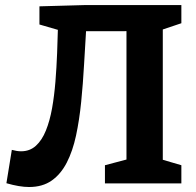

<svg xmlns="http://www.w3.org/2000/svg" viewBox="-20 -724 772 758"><path d="M94.7 14.3Q57 14.3 5.3 -0.7L26.7 -132.3Q47.3 -126.7 63 -126.7Q97.7 -126.7 121.7 -148.5Q145.7 -170.3 161.2 -208.7Q176.7 -247 185.5 -296.3Q194.3 -345.7 198.8 -401.5Q203.3 -457.3 205.5 -514.2Q207.7 -571 209 -623.7L228.7 -600.3L135.7 -627.3V-699L315.7 -704H696V-632.3L603 -601L622.7 -631V-70.3L603 -99L696 -71.7V0H394.3V-71.7L497.7 -99L479.3 -70.3V-633.7L501.7 -601L294.3 -600.7L321.3 -627.3Q316.3 -548.7 312 -471Q307.7 -393.3 300.5 -321.7Q293.3 -250 280.2 -188.8Q267 -127.7 243.7 -82.2Q220.3 -36.7 184.2 -11.2Q148 14.3 94.7 14.3Z"/></svg>

Font: Bitter Thin
Style: Regular
Weight: 100
Designer: Sol Matas, and Bitter project Authors
Foundry: Sol Matas
Version: Version 2.002